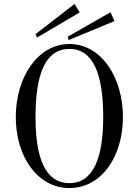

<svg xmlns="http://www.w3.org/2000/svg" viewBox="-20 -938 703 973"><path d="M332 15C493 15 603 -143 603 -345C603 -546 493 -715 332 -715C171 -715 60 -546 60 -345C60 -143 171 15 332 15ZM332 -10C208 -10 160 -140 160 -345C160 -559 208 -690 332 -690C454 -690 503 -559 503 -345C503 -140 454 -10 332 -10ZM384 -875 358 -918 160 -765 168 -748ZM560 -831 540 -876 323 -752 328 -735Z"/></svg>

Font: Sprat Condesed
Style: Regular
Weight: 400
Width: 3
Designer: Ethan Nakache
Foundry: Collletttivo
Version: Version 2.000;Glyphs 3.2 (3217)